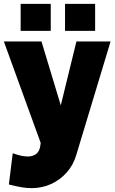

<svg xmlns="http://www.w3.org/2000/svg" viewBox="-22 -741 597 995"><path d="M142 234Q117 234 90 229.5Q63 225 24 215L44 53Q90 70 122 70Q148 70 165 57Q182 44 186 19L189 0L-2 -526H193L293 -195L374 -526H551L373 63Q358 114 324 152.5Q290 191 243 212.5Q196 234 142 234ZM85 -581V-721H241V-581ZM315 -581V-721H471V-581Z"/></svg>

Font: Raleway Black
Style: Regular
Weight: 900
Designer: Matt McInerney, Pablo Impallari, Rodrigo Fuenzalida
Foundry: Matt McInerney, Pablo Impallari, Rodrigo Fuenzalida
Version: Version 4.026